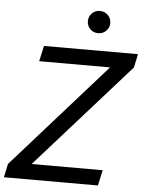

<svg xmlns="http://www.w3.org/2000/svg" viewBox="-73 -1008 801 1058"><g transform="rotate(5 327.5 -479.5)"><path d="M509 0H-11L5 -75L519 -654H127L146 -740H666L650 -665L135 -86H528ZM437 -836Q410 -836 392.5 -854Q375 -872 375 -897Q375 -923 392.5 -941Q410 -959 437 -959Q463 -959 481 -941Q499 -923 499 -897Q499 -872 481 -854Q463 -836 437 -836Z"/></g></svg>

Font: Be Vietnam Pro Variable Thin
Style: Italic
Weight: 100
Italic angle: -12°
Designer: Lam Bao, Tony Le, Vietanh Nguyen
Foundry: Yellow Type Foundry
Version: Version 1.002